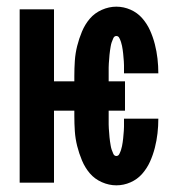

<svg xmlns="http://www.w3.org/2000/svg" viewBox="-20 -548 540 576"><path d="M329 8Q307 8 285.5 -1.5Q264 -11 249.5 -28Q235 -45 226 -66.5Q217 -88 211.5 -110Q206 -132 204.5 -154.5Q203 -177 203 -200V-216H142V0H39V-520H142V-304H203V-320Q203 -343 204.5 -365.5Q206 -388 211.5 -410Q217 -432 226 -453.5Q235 -475 249.5 -492Q264 -509 285.5 -518.5Q307 -528 329 -528Q351 -528 371.5 -519Q392 -510 406.5 -493.5Q421 -477 430 -457Q439 -437 444.5 -415.5Q450 -394 452.5 -372Q455 -350 455 -328H352Q352 -334 352 -340Q352 -346 352 -352Q352 -358 351.5 -364Q351 -370 350.5 -375.5Q350 -381 349.5 -387Q349 -393 348 -399Q347 -405 346 -410.5Q345 -416 343 -422Q341 -428 338 -434Q335 -440 329 -440Q323 -440 320 -433.5Q317 -427 315 -421Q313 -415 312 -408.5Q311 -402 310 -396Q309 -390 308.5 -383.5Q308 -377 307.5 -370.5Q307 -364 306.5 -358Q306 -352 306 -345.5Q306 -339 306 -332.5Q306 -326 306 -320V-304H355V-216H306V-200Q306 -194 306 -187.5Q306 -181 306 -174.5Q306 -168 306.5 -162Q307 -156 307.5 -149.5Q308 -143 308.5 -136.5Q309 -130 310 -124Q311 -118 312 -111.5Q313 -105 315 -99Q317 -93 320 -86.5Q323 -80 329 -80Q335 -80 338 -86Q341 -92 343 -98Q345 -104 346 -109.5Q347 -115 348 -121Q349 -127 349.5 -133Q350 -139 350.5 -144.5Q351 -150 351.5 -156Q352 -162 352 -168Q352 -174 352 -180Q352 -186 352 -192H455Q455 -170 452.5 -148Q450 -126 444.5 -104.5Q439 -83 430 -63Q421 -43 406.5 -26.5Q392 -10 371.5 -1Q351 8 329 8Z"/></svg>

Font: Iosevka SS04
Style: Bold
Weight: 700
Monospace: yes
Designer: Belleve Invis
Foundry: Belleve Invis
Version: Version 19.0.0; ttfautohint (v1.8.4)